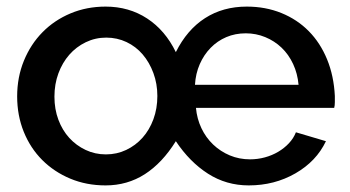

<svg xmlns="http://www.w3.org/2000/svg" viewBox="-20 -552 1060 582"><path d="M300 10Q242 10 193 -10.5Q144 -31 108 -67Q72 -103 52 -152.5Q32 -202 32 -260Q32 -318 52.5 -368Q73 -418 109 -454.5Q145 -491 194 -511.5Q243 -532 300 -532Q371 -532 426 -496Q481 -460 513 -394Q547 -462 601.5 -497Q656 -532 728 -532Q785 -532 833 -512.5Q881 -493 916 -457.5Q951 -422 971.5 -372Q992 -322 995 -261Q995 -253 995 -242.5Q995 -232 993 -225H574Q577 -192 590.5 -163.5Q604 -135 626 -114Q648 -93 676.5 -81Q705 -69 738 -69Q761 -69 783 -75Q805 -81 823.5 -92Q842 -103 856 -118Q870 -133 877 -151L968 -124Q939 -63 875.5 -26.5Q812 10 734 10Q666 10 610.5 -25.5Q555 -61 513 -124Q472 -58 419 -24Q366 10 300 10ZM301 -84Q334 -84 362.5 -97.5Q391 -111 412 -134.5Q433 -158 445 -190.5Q457 -223 457 -261Q457 -298 445 -330.5Q433 -363 412.5 -387Q392 -411 363.5 -424.5Q335 -438 302 -438Q269 -438 240 -424Q211 -410 190 -386Q169 -362 157 -329.5Q145 -297 145 -259Q145 -221 157 -189Q169 -157 190 -134Q211 -111 239.5 -97.5Q268 -84 301 -84ZM885 -295Q882 -329 868.5 -358Q855 -387 833.5 -407.5Q812 -428 784 -439.5Q756 -451 725 -451Q693 -451 666 -439.5Q639 -428 618.5 -407Q598 -386 585.5 -357.5Q573 -329 571 -295Z"/></svg>

Font: IngvarSans
Style: Regular
Weight: 600
Version: Version 3.000